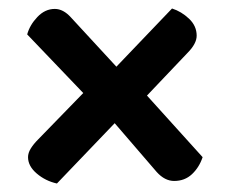

<svg xmlns="http://www.w3.org/2000/svg" viewBox="-20 -512 540 452"><path d="M326 -287 457 -142Q449 -118 432 -102Q415 -86 390 -86Q368 -86 349 -107L250 -222L114 -80Q87 -86 66.5 -103.5Q46 -121 46 -142Q46 -152 52.5 -162.5Q59 -173 70 -184L176 -293L44 -431Q50 -453 68 -472Q86 -491 109 -491Q129 -491 147 -471L254 -355L385 -492Q407 -485 425 -468Q443 -451 443 -428Q443 -409 421 -387Z"/></svg>

Font: Baloo 2 Latin SemiBold
Style: Regular
Weight: 400
Designer: Sarang Kulkarni and Ek Type
Foundry: Ek Type
Version: Version 1.001